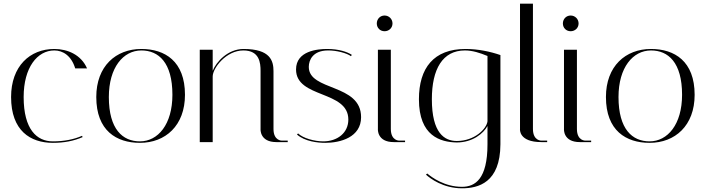

<svg xmlns="http://www.w3.org/2000/svg" viewBox="-20 -769 3819 1039"><path d="M451 -399C419 -473 345 -504 274 -504C142 -504 40 -411 40 -244C40 -62 144 4 266 4C327 4 379 -6 427 -27L424 -34C378 -14 326 -4 266 -4C179 -4 108 -69 108 -244C108 -404 182 -496 274 -496C320 -496 366 -468 387 -399Z M501 -244C501 -62 610 4 737 4C875 4 981 -89 981 -256C981 -438 872 -504 745 -504C607 -504 501 -411 501 -244ZM569 -244C569 -404 647 -496 745 -496C838 -496 913 -431 913 -256C913 -96 835 -4 737 -4C644 -4 569 -69 569 -244Z M1476 0H1537V-8H1506C1506 -8 1460 -6 1460 -71V-384C1460 -439 1444 -504 1298 -504C1213 -504 1150 -434 1131 -386V-500H1061V0H1131V-355C1131 -401 1204 -496 1297 -496C1385 -496 1390 -428 1390 -385V-71C1390 -71 1384 0 1476 0Z M1884 -472C1860 -488 1815 -504 1750 -504C1699 -504 1582 -494 1582 -393C1582 -236 1865 -281 1865 -122C1865 -50 1806 -4 1729 -4C1682 -4 1620 -21 1593 -47L1587 -41C1630 -3 1700 4 1740 4C1822 4 1934 -26 1934 -135C1934 -318 1651 -275 1651 -407C1651 -445 1674 -495 1753 -496C1801 -497 1858 -481 1879 -465L1884 -472Z M2111 0H2172V-8H2141C2141 -8 2095 -6 2095 -71V-500H2025V-71C2025 -71 2019 0 2111 0ZM2019 -642C2019 -618 2037 -600 2061 -600C2085 -600 2104 -618 2104 -642C2104 -666 2085 -685 2061 -685C2037 -685 2019 -666 2019 -642Z M2451 2C2538 2 2596 -47 2618 -87V12C2618 200 2551 242 2480 242C2385 242 2316 190 2292 170L2285 176C2308 197 2378 250 2480 250C2568 250 2687 220 2688 12V-471C2633 -490 2567 -504 2499 -504C2327 -504 2247 -401 2247 -232C2247 -32 2364 0 2451 2ZM2452 -6C2385 -6 2317 -49 2317 -232C2317 -395 2375 -496 2496 -496C2537 -496 2577 -483 2618 -466V-113C2614 -73 2549 -6 2452 -6Z M2910 0H2941V-8H2910C2910 -8 2864 -6 2864 -71V-749H2794V-71C2794 -71 2785 0 2910 0Z M3118 0H3179V-8H3148C3148 -8 3102 -6 3102 -71V-500H3032V-71C3032 -71 3026 0 3118 0ZM3026 -642C3026 -618 3044 -600 3068 -600C3092 -600 3111 -618 3111 -642C3111 -666 3092 -685 3068 -685C3044 -685 3026 -666 3026 -642Z M3259 -244C3259 -62 3368 4 3495 4C3633 4 3739 -89 3739 -256C3739 -438 3630 -504 3503 -504C3365 -504 3259 -411 3259 -244ZM3327 -244C3327 -404 3405 -496 3503 -496C3596 -496 3671 -431 3671 -256C3671 -96 3593 -4 3495 -4C3402 -4 3327 -69 3327 -244Z"/></svg>

Font: Italiana
Style: Regular
Weight: 400
Designer: Santiago Orozco
Foundry: Santiago Orozco
Version: Version 1.000;PS 001.001;hotconv 1.0.56